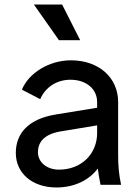

<svg xmlns="http://www.w3.org/2000/svg" viewBox="-20 -818 615 850"><path d="M230 12C310 12 375 -21 413 -72C415 -53 419 -31 425 0H516C506 -49 503 -83 503 -133V-366C503 -475 417 -551 294 -551C198 -551 107 -495 77 -421L158 -379C180 -430 229 -465 292 -465C362 -465 410 -424 410 -366V-341L226 -311C104 -291 50 -226 50 -141C50 -50 124 12 230 12ZM130 -798 241 -640H335L255 -798ZM148 -144C148 -190 177 -224 247 -236L410 -263V-229C410 -138 342 -67 241 -67C187 -67 148 -100 148 -144Z"/></svg>

Font: Mluvka Medium
Style: Regular
Weight: 500
Designer: Modified by Jiří Krblich, Original typeface by Gumpita Rahayu
Foundry: Gumpita Rahayu & Jiří Krblich
Version: Version 2.000;Glyphs 3.1.1 (3134)